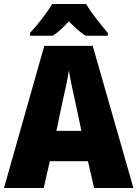

<svg xmlns="http://www.w3.org/2000/svg" viewBox="-20 -947 692 967"><path d="M243 -927Q225 -896 190.5 -851.5Q156 -807 131 -781V-767H246Q266 -780 285 -797.5Q304 -815 327 -839Q350 -816 370 -798Q390 -780 411 -767H523V-781Q495 -814 464.5 -853.5Q434 -893 413 -927ZM264 -288 293 -426Q302 -464 312 -512Q322 -560 327 -593Q332 -560 342.5 -509.5Q353 -459 361 -425L390 -288ZM652 0 447 -716H203L0 0H200L231 -135H423L454 0Z"/></svg>

Font: Noto Sans UI SemiCondensed Black
Style: Regular
Weight: 900
Width: 4
Designer: Monotype Design Team
Foundry: Monotype Imaging Inc.
Version: 1.001